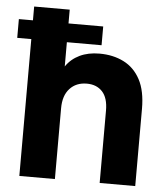

<svg xmlns="http://www.w3.org/2000/svg" viewBox="-63 -751 686 796"><g transform="rotate(5 279.5 -352.5)"><path d="M47 0V-705H195V-468.6Q216.4 -500.2 251.8 -517.2Q287.2 -534.2 334.1 -534.2Q391.3 -534.2 435.3 -511.9Q479.4 -489.7 504.4 -442.9Q529.3 -396.1 529.3 -321.5V0H381.3V-301.1Q381.3 -354 357.4 -379.8Q333.5 -405.6 292.8 -405.6Q248.3 -405.6 221.7 -376.5Q195 -347.5 195 -294.7V0ZM-11.6 -569.5V-647.6H339.4V-569.5Z"/></g></svg>

Font: TikTok Sans Light
Style: Regular
Weight: 300
Version: Version 4.000